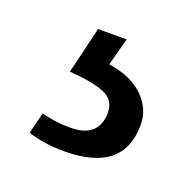

<svg xmlns="http://www.w3.org/2000/svg" viewBox="-57 -62 344 340"><g transform="rotate(20 115.0 108.0)"><path d="M89 177Q143 177 143 129Q143 105 120.5 96Q98 87 55 84L76 -4H130L116 48Q158 54 181.5 76.5Q205 99 205 130Q205 220 93 220Q55 220 25 210L35 170Q61 177 89 177Z"/></g></svg>

Font: Voces
Style: Regular
Weight: 400
Designer: Ana Paula Megda, Pablo Ugerman
Foundry: Ana Paula Megda, Pablo Ugerman
Version: Version 1.003